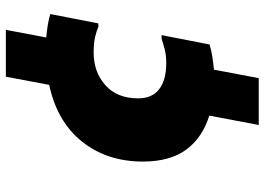

<svg xmlns="http://www.w3.org/2000/svg" viewBox="-144 -696 904 656"><g transform="rotate(-90 308.0 -368.0)"><path d="M209 64 241 -105Q166 -128 125 -183.5Q84 -239 84 -332Q84 -454 152 -539.5Q220 -625 346 -652L374 -800H534L508 -662Q531 -660 552 -656.5Q573 -653 588 -648L556 -484H544Q531 -490 510 -495Q489 -500 456 -500Q390 -500 345 -460Q300 -420 300 -348Q300 -300 331.5 -276Q363 -252 420 -252Q447 -252 466.5 -257Q486 -262 504 -268H516L484 -104Q465 -98 442 -94.5Q419 -91 398 -89L369 64Z"/></g></svg>

Font: Kufam Black
Style: Italic
Weight: 900
Italic angle: -11°
Designer: Artur Schmal
Foundry: Original Type
Version: Version 1.301; ttfautohint (v1.8.3)